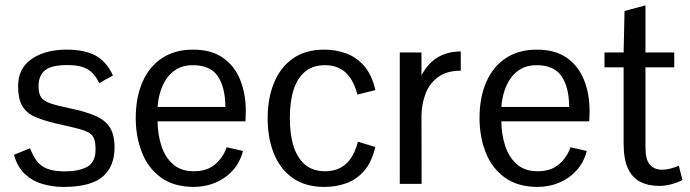

<svg xmlns="http://www.w3.org/2000/svg" viewBox="-20 -699 2625 730"><path d="M220.7 11.7Q180.7 11.7 142.3 0.7Q104 -10.3 75 -37.1Q45.9 -64 33.2 -110.4L94.2 -135.3Q106.4 -103.5 122.1 -84.2Q137.7 -64.9 162.8 -56.2Q188 -47.4 227.5 -47.4Q278.8 -47.4 311 -64.5Q343.3 -81.5 343.3 -130.4Q343.3 -155.8 338.1 -170.7Q333 -185.5 318.1 -194.3Q303.2 -203.1 274.7 -210.4Q246.1 -217.8 199.2 -228Q148.4 -239.7 115 -253.9Q81.5 -268.1 65.2 -295.2Q48.8 -322.3 48.8 -371.6Q48.8 -439 100.1 -474.6Q151.4 -510.3 233.9 -510.3Q299.3 -510.3 341.3 -488.8Q383.3 -467.3 409.7 -412.1Q409.7 -412.1 401.9 -407.7Q394 -403.3 383.5 -397.7Q373 -392.1 365.2 -387.5Q357.4 -382.8 357.4 -382.8Q339.4 -420.4 312.3 -436Q285.2 -451.7 237.3 -451.7Q175.3 -451.7 150.9 -431.6Q126.5 -411.6 126.5 -370.1Q126.5 -343.3 136.5 -328.9Q146.5 -314.5 171.9 -305.9Q197.3 -297.4 243.7 -287.6Q305.7 -274.9 343.3 -258.3Q380.9 -241.7 398.2 -213.9Q415.5 -186 415.5 -138.7Q415.5 -65.4 369.9 -26.9Q324.2 11.7 220.7 11.7Z M718.3 11.7Q640.6 11.7 591.6 -24.4Q542.5 -60.5 519.3 -120.1Q496.1 -179.7 496.1 -250Q496.1 -328.1 521.5 -386.7Q546.9 -445.3 595.7 -477.8Q644.5 -510.3 713.9 -510.3Q783.7 -510.3 827.9 -479.2Q872.1 -448.2 893.3 -395.3Q914.6 -342.3 914.6 -275.4Q914.6 -273.4 914.3 -265.9Q914.1 -258.3 913.8 -250.2Q913.6 -242.2 913.1 -237.8H579.1Q579.6 -188 593.5 -144.8Q607.4 -101.6 637.7 -74.7Q668 -47.9 716.8 -47.9Q767.6 -47.9 798.3 -74.5Q829.1 -101.1 841.8 -139.2L903.8 -125Q892.6 -81.5 865 -51Q837.4 -20.5 799.3 -4.6Q761.2 11.2 718.3 11.7ZM579.1 -292.5H836.9Q836.4 -367.7 807.9 -409.4Q779.3 -451.2 712.4 -451.2Q678.7 -451.2 654.3 -437.5Q629.9 -423.8 614 -400.9Q598.1 -377.9 589.6 -349.9Q581.1 -321.8 579.1 -292.5Z M1213.4 11.7Q1141.6 11.7 1093.8 -21.7Q1045.9 -55.2 1021.7 -114.3Q997.6 -173.3 997.6 -249Q997.6 -324.2 1021.5 -383.3Q1045.4 -442.4 1093.3 -476.3Q1141.1 -510.3 1213.4 -510.3Q1255.4 -510.3 1294.4 -496.6Q1333.5 -482.9 1363.5 -449.5Q1393.6 -416 1407.2 -356.4L1338.9 -339.4Q1323.7 -397 1293.2 -424.1Q1262.7 -451.2 1215.8 -451.2Q1169.9 -451.2 1140.4 -427Q1110.8 -402.8 1096.4 -357.9Q1082 -313 1082 -250.5Q1082 -187 1096.7 -141.6Q1111.3 -96.2 1141.1 -72Q1170.9 -47.9 1215.8 -47.9Q1263.7 -47.9 1294.9 -75.4Q1326.2 -103 1340.8 -160.2L1406.7 -140.1Q1393.6 -82.5 1364.5 -49.3Q1335.4 -16.1 1296.4 -2.2Q1257.3 11.7 1213.4 11.7Z M1500 0V-499.5H1582.5V-412.6Q1607.9 -460 1645.5 -481.7Q1683.1 -503.4 1731.9 -503.4V-430.2Q1678.7 -430.2 1646 -406.2Q1613.3 -382.3 1598.4 -343.8Q1583.5 -305.2 1582.5 -260.7L1583 0Z M2025.4 11.7Q1947.8 11.7 1898.7 -24.4Q1849.6 -60.5 1826.4 -120.1Q1803.2 -179.7 1803.2 -250Q1803.2 -328.1 1828.6 -386.7Q1854 -445.3 1902.8 -477.8Q1951.7 -510.3 2021 -510.3Q2090.8 -510.3 2135 -479.2Q2179.2 -448.2 2200.4 -395.3Q2221.7 -342.3 2221.7 -275.4Q2221.7 -273.4 2221.4 -265.9Q2221.2 -258.3 2220.9 -250.2Q2220.7 -242.2 2220.2 -237.8H1886.2Q1886.7 -188 1900.6 -144.8Q1914.6 -101.6 1944.8 -74.7Q1975.1 -47.9 2023.9 -47.9Q2074.7 -47.9 2105.5 -74.5Q2136.2 -101.1 2148.9 -139.2L2210.9 -125Q2199.7 -81.5 2172.1 -51Q2144.5 -20.5 2106.4 -4.6Q2068.4 11.2 2025.4 11.7ZM1886.2 -292.5H2144Q2143.6 -367.7 2115 -409.4Q2086.4 -451.2 2019.5 -451.2Q1985.8 -451.2 1961.4 -437.5Q1937 -423.8 1921.1 -400.9Q1905.3 -377.9 1896.7 -349.9Q1888.2 -321.8 1886.2 -292.5Z M2485.8 7.8Q2444.3 7.8 2414.1 -7.8Q2383.8 -23.4 2367.4 -58.8Q2351.1 -94.2 2351.1 -153.3V-442.9H2278.3V-499.5H2351.1L2354.5 -657.2L2434.1 -678.7V-499.5H2543.5V-442.9H2434.1V-139.2Q2434.1 -91.8 2450.7 -73Q2467.3 -54.2 2496.6 -53.7Q2512.2 -53.7 2528.6 -57.9Q2544.9 -62 2561 -68.8L2574.7 -14.6Q2557.6 -5.4 2533.7 1.2Q2509.8 7.8 2485.8 7.8Z"/></svg>

Font: Pontano Sans
Style: Regular
Weight: 400
Designer: Vernon Adams
Foundry: Vernon Adams
Version: Version 2.001